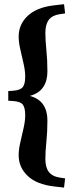

<svg xmlns="http://www.w3.org/2000/svg" viewBox="-20 -734 341 895"><path d="M18.5 -264.5V-309.5L41 -311Q74.5 -313.5 86 -327.8Q97.5 -342 97.5 -377Q97.5 -403.5 90 -436.8Q82.5 -470 74.8 -503.5Q67 -537 67 -563.5Q67 -620 108.8 -659.8Q150.5 -699.5 231 -709L278.5 -714.5L283.5 -671.5L259.5 -668Q223.5 -663 207.5 -641.5Q191.5 -620 191.5 -581.5Q191.5 -546 196.2 -500.5Q201 -455 201 -400.5Q201 -357 181.2 -327.8Q161.5 -298.5 119 -287Q161.5 -275.5 181.2 -246.2Q201 -217 201 -173.5Q201 -119 196.2 -73.5Q191.5 -28 191.5 7.5Q191.5 46 207.5 67.2Q223.5 88.5 259.5 94L283.5 97.5L278.5 140.5L231 135Q150.5 125.5 108.8 85.8Q67 46 67 -10.5Q67 -37.5 74.8 -70.8Q82.5 -104 90 -137.2Q97.5 -170.5 97.5 -197Q97.5 -232.5 86 -246.8Q74.5 -261 41 -263Z"/></svg>

Font: Newsreader Text ExtraBold
Style: Regular
Weight: 800
Designer: Hugues Gentile
Foundry: Production Type
Version: Version 1.001